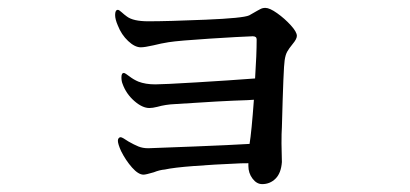

<svg xmlns="http://www.w3.org/2000/svg" viewBox="-20 -462 1040 487"><path d="M733 -371Q733 -363 722 -350Q713 -339 708.5 -331Q704 -323 702 -309Q699 -292 695 -139Q694 -126 694 -98L695 -51Q693 -23 679 -9Q665 5 645 5Q631 5 620.5 -9Q610 -23 610 -41V-48Q589 -48 576 -47Q526 -45 473 -41Q420 -37 398 -32Q385 -31 370 -25Q350 -19 344 -19Q331 -19 315 -37Q299 -55 287 -79Q279 -97 279 -105Q279 -109 281 -111.5Q283 -114 286 -114Q290 -114 306 -103Q320 -95 331 -90.5Q342 -86 356 -86Q386 -87 474.5 -90.5Q563 -94 613 -97Q618 -127 624 -209L608 -208Q542 -206 424 -198Q400 -197 379 -191Q367 -188 359 -188Q341 -188 320.5 -206Q300 -224 291 -249Q288 -256 288 -266Q288 -277 294 -277Q297 -277 308 -268.5Q319 -260 331 -255Q349 -248 374 -248Q394 -248 477.5 -253Q561 -258 627 -263Q631 -324 631 -362Q631 -370 621 -370Q590 -369 512 -364Q434 -359 408 -355Q389 -352 369 -347Q347 -342 337 -342Q322 -342 305 -358Q288 -374 279 -397Q272 -413 272 -424Q272 -437 279 -437Q282 -437 288.5 -431Q295 -425 302 -420Q318 -408 356 -408Q405 -408 501 -412Q597 -416 612 -423Q618 -426 633 -435Q635 -436 640.5 -439Q646 -442 653 -442Q664 -442 683 -428.5Q702 -415 717.5 -398Q733 -381 733 -371Z"/></svg>

Font: Shippori Mincho SemiBold
Style: Regular
Weight: 600
Designer: FONTDASU
Foundry: FONTDASU / Google Inc. / but / Adobe
Version: Version 3.110; ttfautohint (v1.8.3)